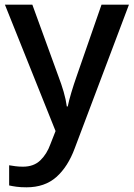

<svg xmlns="http://www.w3.org/2000/svg" viewBox="-20 -559 570 819"><path d="M1 -539H118L229 -234Q242 -200 251.5 -167.5Q261 -135 265 -105H269Q274 -130 284.5 -165Q295 -200 307 -234L413 -539H530L299 73Q270 152 220.5 196Q171 240 93 240Q68 240 50 237.5Q32 235 19 232V146Q30 148 45.5 150Q61 152 78 152Q124 152 152 125Q180 98 195 56L217 0Z"/></svg>

Font: Noto Sans Kawi Medium
Style: Regular
Weight: 500
Designer: Fadhl Haqq
Version: Version 1.000